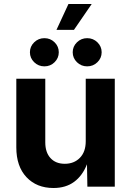

<svg xmlns="http://www.w3.org/2000/svg" viewBox="-20 -944 663 971"><path d="M250.5 6.8Q165.5 6.8 114 -47.9Q62.5 -102.5 62.5 -198.7V-545.9H209V-224.1Q209 -173.3 235.4 -144.5Q261.7 -115.7 307.6 -115.7Q354.5 -115.7 384 -145.8Q413.6 -175.8 413.6 -230V-545.9H560.5V0H421.9L419.9 -113.3Q397 -55.2 354.7 -24.2Q312.5 6.8 250.5 6.8ZM204.6 -608.4Q174.3 -608.4 152.8 -629.4Q131.3 -650.4 131.3 -679.7Q131.3 -709 152.8 -730Q174.3 -751 204.6 -751Q234.9 -751 256.1 -730Q277.3 -709 277.3 -679.7Q277.3 -650.4 256.1 -629.4Q234.9 -608.4 204.6 -608.4ZM420.9 -608.4Q390.6 -608.4 369.1 -629.4Q347.7 -650.4 347.7 -679.7Q347.7 -709 369.1 -730Q390.6 -751 420.9 -751Q451.2 -751 472.7 -730Q494.1 -709 494.1 -679.7Q494.1 -650.4 472.7 -629.4Q451.2 -608.4 420.9 -608.4ZM265.6 -793 326.2 -923.8H443.8L354 -793Z"/></svg>

Font: Inter
Style: Bold
Weight: 700
Designer: Rasmus Andersson
Foundry: rsms
Version: Version 4.001;git-9221beed3